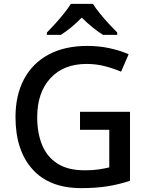

<svg xmlns="http://www.w3.org/2000/svg" viewBox="-20 -961 767 991"><path d="M393 -384H651V-28Q594 -9 534.5 0.5Q475 10 399 10Q235 10 147.5 -87.5Q60 -185 60 -357Q60 -469 103.5 -551.5Q147 -634 230 -679Q313 -724 431 -724Q490 -724 544 -712.5Q598 -701 644 -681L605 -591Q568 -607 522.5 -619Q477 -631 427 -631Q308 -631 240 -557Q172 -483 172 -356Q172 -275 197 -213.5Q222 -152 276 -117Q330 -82 417 -82Q460 -82 489.5 -86.5Q519 -91 544 -97V-291H393ZM460 -941Q473 -919 495.5 -891.5Q518 -864 542.5 -837.5Q567 -811 585 -793V-781H512Q486 -797 457.5 -820Q429 -843 402 -870Q348 -815 294 -781H222V-793Q241 -812 264.5 -838Q288 -864 310 -891.5Q332 -919 346 -941Z"/></svg>

Font: Noto Sans Medium
Style: Regular
Weight: 500
Designer: Monotype Design Team
Foundry: Monotype Imaging Inc.
Version: Version 2.007